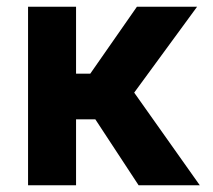

<svg xmlns="http://www.w3.org/2000/svg" viewBox="-20 -548 629 568"><path d="M262 -195 390 0H571L377 -274L563 -528H385L247 -330H205V-528H63V0H205V-195Z"/></svg>

Font: Asimov
Style: Regular
Weight: 500
Designer: Google
Version: Version 2.000980; 2014